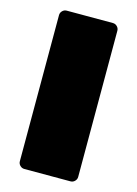

<svg xmlns="http://www.w3.org/2000/svg" viewBox="-109 -760 586 820"><g transform="rotate(15 184.0 -350.0)"><path d="M82 0Q71 0 63 -8Q55 -16 55 -27V-673Q55 -684 63 -692Q71 -700 82 -700H286Q297 -700 305 -692Q313 -684 313 -673V-27Q313 -16 305 -8Q297 0 286 0Z"/></g></svg>

Font: Rubik Light Black
Style: Regular
Weight: 900
Version: Version 2.104